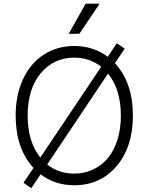

<svg xmlns="http://www.w3.org/2000/svg" viewBox="-20 -984 796 1030"><path d="M348.6 -802.7 439.5 -964.4H514.6L405.8 -802.7ZM147.9 25.4 106 -3.4 159.7 -83Q64 -187.5 64 -363.8Q64 -475.6 104.2 -560.8Q144.5 -646 215.8 -691.7Q287.1 -737.3 378.4 -737.3Q480.5 -737.3 558.1 -679.2L606.4 -752L648.9 -723.1L596.7 -645Q692.9 -541 692.9 -363.8Q692.9 -194.8 605.2 -92.5Q517.6 9.8 378.4 9.8Q274.4 9.8 197.8 -48.8ZM196.3 -138.7 522.9 -626Q460.4 -674.8 378.4 -674.8Q268.6 -674.8 198.5 -591.1Q128.4 -507.3 128.4 -363.8Q128.4 -223.6 196.3 -138.7ZM628.4 -363.8Q628.4 -503.9 559.6 -589.4L233.4 -101.6Q294.9 -52.7 378.4 -52.7Q432.1 -52.7 478 -74Q523.9 -95.2 557.4 -134.5Q590.8 -173.8 609.6 -232.9Q628.4 -292 628.4 -363.8Z"/></svg>

Font: Interop Light
Style: Regular
Weight: 300
Designer: Rasmus Andersson, Google, Jang Haemin
Foundry: jhaemin
Version: Version 1.007